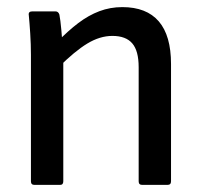

<svg xmlns="http://www.w3.org/2000/svg" viewBox="-20 -520 569 540"><path d="M380 0Q370 0 370 -10V-331Q370 -377 352 -398Q334 -419 296 -419Q261 -419 225.5 -397.5Q190 -376 144 -330L140 -401Q171 -433 200 -455Q229 -477 259.5 -488.5Q290 -500 324 -500Q392 -500 426.5 -460Q461 -420 461 -340V-10Q461 0 451 0ZM77 0Q67 0 67 -10V-366Q67 -395 65 -426Q63 -457 61 -477Q59 -488 71 -488H136Q144 -488 147 -479Q150 -464 152.5 -436Q155 -408 156 -388L158 -361V-10Q158 0 149 0Z"/></svg>

Font: Sofia Sans Semi Condensed Medium
Style: Regular
Weight: 500
Designer: Botio Nikoltchev, Ani Petrova
Foundry: lettersoup
Version: Version 4.100